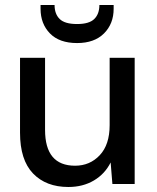

<svg xmlns="http://www.w3.org/2000/svg" viewBox="-20 -735 627 767"><path d="M253 12Q164 12 112 -42Q60 -96 60 -205V-504H160V-216Q160 -73 280 -73Q339 -73 378.5 -115Q418 -157 418 -235V-504H518V0H429L422 -86Q399 -40 355 -14Q311 12 253 12ZM288 -563Q217 -563 179.5 -601.5Q142 -640 142 -700V-715H198Q198 -679 218.5 -659Q239 -639 288 -639Q336 -639 356.5 -659Q377 -679 377 -715H434V-700Q434 -640 395.5 -601.5Q357 -563 288 -563Z"/></svg>

Font: DM Sans Medium
Style: Regular
Weight: 500
Designer: Colophon Foundry, Jonny Pinhorn
Foundry: Colophon Foundry
Version: Version 4.004; ttfautohint (v1.8.4.7-5d5b)